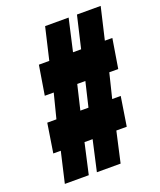

<svg xmlns="http://www.w3.org/2000/svg" viewBox="-131 -783 724 867"><g transform="rotate(-20 230.5 -350.0)"><path d="M81 -405 104 -546H154L190 -700H303L268 -546H307L343 -700H457L421 -546H457L434 -405H391L362 -287H403L381 -147H331L298 0H184L217 -147H178L145 0H30L64 -147H28L50 -287H94L124 -405ZM237 -405 209 -287H248L276 -405Z"/></g></svg>

Font: Georama Condensed ExtraBold
Style: Italic
Weight: 800
Width: 3
Italic angle: -9°
Designer: Jean-Baptiste Levee
Foundry: Production Type
Version: Version 1.000